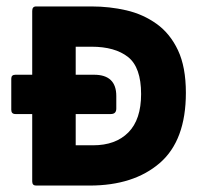

<svg xmlns="http://www.w3.org/2000/svg" viewBox="-20 -576 631 596"><path d="M80 -222H28Q15 -222 15 -235V-332Q15 -344 28 -344H80V-542Q80 -556 92 -556H264Q320 -556 372 -544Q424 -532 466 -502Q508 -472 532.5 -420Q557 -368 557 -288Q557 -140 476 -70Q395 0 258 0H92Q80 0 80 -13ZM215 -125H269Q339 -125 378.5 -165Q418 -205 418 -284Q418 -367 377.5 -399Q337 -431 264 -431H215V-344H272Q341 -344 341 -278V-239Q341 -222 324 -222H215Z"/></svg>

Font: Zain Black
Style: Regular
Weight: 900
Designer: Zain,Boutros
Foundry: Mobile Telecommunications Company (Zain), 2024
Version: Version 1.50; ttfautohint (v1.8.4)